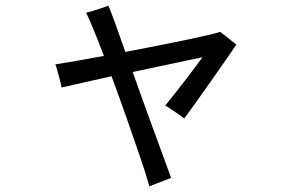

<svg xmlns="http://www.w3.org/2000/svg" viewBox="-20 -587 1040 680"><path d="M509 73Q499 36 477.5 -27.5Q456 -91 429 -167.5Q402 -244 375 -317Q318 -304 270.5 -293.5Q223 -283 198 -277Q197 -286 192.5 -302.5Q188 -319 183.5 -335.5Q179 -352 176 -359Q203 -363 248.5 -371Q294 -379 348 -389Q329 -439 312.5 -479.5Q296 -520 285 -542Q293 -544 309 -548.5Q325 -553 341 -558.5Q357 -564 364 -567Q373 -545 389 -501.5Q405 -458 424 -403Q497 -417 567 -431Q637 -445 689 -456.5Q741 -468 760 -474Q766 -470 777 -461Q788 -452 799.5 -443Q811 -434 817 -429Q805 -411 781 -376.5Q757 -342 728.5 -301.5Q700 -261 674 -224.5Q648 -188 632 -167Q627 -172 613.5 -181.5Q600 -191 586.5 -200Q573 -209 565 -213Q575 -225 592 -246.5Q609 -268 629 -293.5Q649 -319 667 -343.5Q685 -368 697 -384Q675 -380 636 -371.5Q597 -363 549 -353Q501 -343 450 -332Q470 -275 491 -217Q512 -159 531 -107Q550 -55 564.5 -16Q579 23 586 43Q579 46 563 52Q547 58 531.5 64Q516 70 509 73Z"/></svg>

Font: Zen Kaku Gothic Antique Medium
Style: Regular
Weight: 500
Designer: Yoshimichi Ohira
Foundry: Positype
Version: Version 1.002